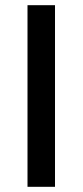

<svg xmlns="http://www.w3.org/2000/svg" viewBox="-20 -720 319 740"><path d="M86 -700H192V0H86Z"/></svg>

Font: NT Somic Medium
Style: Regular
Weight: 500
Designer: Ravid Balaliev — lead type designer, mastering
Michael Voronin — secret advisor, marketing
Ivan Kovalenko — best boy
Foundry: NT Type
Version: Version 0.7